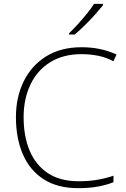

<svg xmlns="http://www.w3.org/2000/svg" viewBox="-20 -1063 658 1000"><path d="M405 -781Q309 -781 241.5 -739Q174 -697 138.5 -622.5Q103 -548 103 -452Q103 -352 135 -277Q167 -202 230.5 -160.5Q294 -119 389 -119Q445 -119 489.5 -127Q534 -135 571 -148V-114Q536 -100 491 -91.5Q446 -83 387 -83Q280 -83 208 -129Q136 -175 99.5 -258.5Q63 -342 63 -453Q63 -557 103.5 -639.5Q144 -722 220.5 -769.5Q297 -817 405 -817Q505 -817 587 -779L571 -744Q531 -765 489 -773Q447 -781 405 -781ZM516 -1035Q499 -1014 474.5 -986.5Q450 -959 422 -931.5Q394 -904 369 -883H340V-890Q361 -910 386 -937.5Q411 -965 433.5 -993Q456 -1021 470 -1043H516Z"/></svg>

Font: Noto Sans Kannada UI ExtraLight
Style: Regular
Weight: 200
Designer: Jelle Bosma - Monotype Design Team
Foundry: Monotype Imaging Inc.
Version: Version 2.005; ttfautohint (v1.8.4.7-5d5b)